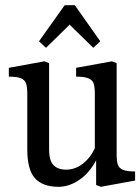

<svg xmlns="http://www.w3.org/2000/svg" viewBox="-20 -706 540 739"><path d="M500 -46V-11L368 13L350 6V-89Q324 -40 285 -13.5Q246 13 205 13Q145 13 115 -19.5Q85 -52 85 -131V-344Q85 -371 80.5 -384.5Q76 -398 61 -404.5Q46 -411 14 -411V-445L151 -470L169 -463V-130Q169 -88 186 -70.5Q203 -53 234 -53Q268 -53 297 -74.5Q326 -96 345 -135V-344Q345 -371 340.5 -384.5Q336 -398 320.5 -404.5Q305 -411 273 -411V-445L411 -470L429 -463V-113Q429 -86 433.5 -72.5Q438 -59 453 -52.5Q468 -46 500 -46ZM366 -547 339 -522 248 -611 157 -522 130 -547 229 -686H268Z"/></svg>

Font: Gupter Medium
Style: Regular
Weight: 500
Designer: Octavio Pardo
Version: Version 1.000